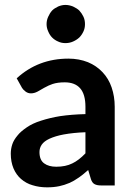

<svg xmlns="http://www.w3.org/2000/svg" viewBox="-20 -764 547 791"><path d="M332 -132.3V-219.2Q282.2 -217.3 242.2 -210Q208 -203.6 183.6 -192.4Q161.6 -182.1 151.9 -168Q142.6 -154.3 142.6 -137.7Q142.6 -104.5 162.1 -90.8Q180.7 -77.1 211.9 -77.1Q250.5 -77.1 277.8 -90.8Q304.7 -103.5 332 -132.3ZM70.8 -401.9 48.8 -441.4Q137.2 -522.5 262.2 -522.5Q305.2 -522.5 342.3 -507.8Q377.4 -493.2 402.3 -466.8Q427.7 -439.9 439.9 -403.8Q452.6 -366.7 452.6 -324.2V0H396.5Q379.4 0 369.6 -5.4Q359.4 -10.7 354.5 -26.4L343.3 -63.5Q318.8 -42 305.7 -33.2Q283.2 -17.6 267.1 -10.7Q244.1 -1 224.6 2.9Q202.1 7.8 173.8 7.8Q141.6 7.8 113.8 -1Q87.9 -8.3 66.4 -26.9Q46.9 -43.9 35.6 -70.3Q24.4 -97.2 24.4 -130.9Q24.4 -150.9 30.8 -169.9Q36.6 -187.5 52.7 -206.5Q64.5 -221.7 90.3 -239.3Q114.3 -255.9 148.4 -266.6Q186 -278.8 228 -285.6Q275.4 -292.5 332 -293.9V-324.2Q332 -375.5 310.1 -400.4Q288.6 -424.8 246.6 -424.8Q217.3 -424.8 196.8 -418Q181.6 -413.1 162.1 -402.3Q155.8 -398.4 134.8 -386.7Q121.1 -379.4 107.4 -379.4Q95.2 -379.4 85.4 -386.7Q75.2 -394.5 70.8 -401.9ZM330.1 -664.6Q330.1 -647.5 323.7 -634.3Q316.9 -619.6 306.6 -609.4Q295.4 -599.1 280.8 -592.8Q266.6 -586.4 249.5 -586.4Q232.9 -586.4 219.7 -592.8Q205.6 -598.6 194.8 -609.4Q185.1 -619.1 178.7 -634.3Q171.9 -648.9 171.9 -664.6Q171.9 -680.7 178.7 -695.3Q185.1 -710 194.8 -720.7Q204.1 -730 219.7 -737.3Q234.9 -743.7 249.5 -743.7Q264.6 -743.7 280.8 -737.3Q297.4 -729.5 306.6 -720.7Q316.9 -709.5 323.7 -695.3Q330.1 -682.1 330.1 -664.6Z"/></svg>

Font: Lato-SemiBold
Style: Bold
Weight: 500
Designer: Lukasz Dziedzic with Adam Twardoch and Botio Nikoltchev
Foundry: tyPoland Lukasz Dziedzic
Version: ""